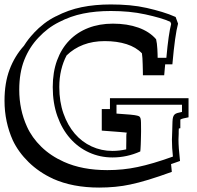

<svg xmlns="http://www.w3.org/2000/svg" viewBox="-29 -744 882 859"><path d="M610.4 -407.2Q610.4 -414.6 610.1 -428Q609.9 -441.4 609.4 -456.1Q608.9 -470.7 608.2 -484.1Q607.4 -497.6 606 -505.4Q580.1 -532.7 537.4 -546.4Q494.6 -560.1 439.5 -560.1Q386.7 -560.1 343.8 -543.7Q300.8 -527.3 269 -496.1Q253.4 -466.8 244.9 -431.4Q236.3 -396 236.3 -354.5Q236.3 -289.1 254.9 -236.3Q273.4 -183.6 305.4 -146.2Q337.4 -108.9 380.9 -88.9Q424.3 -68.8 474.1 -68.8Q503.9 -68.8 535.6 -75.7Q535.6 -89.8 535.9 -101.1Q536.1 -112.3 536.1 -113.8Q536.1 -126.5 536.1 -133.8Q536.1 -141.1 536.6 -144.8Q537.1 -148.4 538.1 -149.4Q539.1 -150.4 541 -149.9Q535.2 -151.4 506.1 -153.6Q477.1 -155.8 426.3 -159.7V-255.9H462.9V-304.7H814.5V-219.2Q799.3 -216.3 790.8 -214.1Q782.2 -211.9 777.8 -209V-170.4Q775.4 -169.9 773.9 -169.7Q772.5 -169.4 771 -168.9Q770.5 -162.6 770.5 -156.5Q770.5 -150.4 770.5 -145Q770 -135.3 769.8 -128.2Q769.5 -121.1 769.5 -119.6Q769.5 -102.1 771.2 -78.4Q772.9 -54.7 776.4 -23.9Q765.6 -20 755.9 -16.6Q746.1 -13.2 736.3 -9.8Q737.3 -1.5 738 6.8Q738.8 15.1 739.7 24.9Q680.7 46.4 634.8 60.3Q588.9 74.2 555.2 81.1H555.7Q522 88.4 486.6 91.8Q451.2 95.2 414.6 95.2Q295.9 95.2 208 55.7H208.5Q177.2 41.5 149.7 22.7Q122.1 3.9 99.1 -18.6Q76.2 -41 58.3 -65.7Q40.5 -90.3 28.3 -116.2Q10.3 -156.2 0.7 -200.9Q-8.8 -245.6 -8.8 -293.5Q-8.8 -373 13.9 -433.1Q36.6 -493.2 78.1 -539.1Q87.9 -554.7 98.6 -568.6Q109.4 -582.5 122.1 -595.7H121.6Q144 -619.6 168.5 -638.4Q192.9 -657.2 221.7 -671.4L221.2 -670.9Q276.4 -699.7 336.2 -711.9Q396 -724.1 466.8 -724.1Q510.3 -724.1 550.5 -720.5Q590.8 -716.8 627.4 -708.5Q664.1 -700.2 696.3 -690.4Q728.5 -680.7 756.8 -668L767.6 -638.2Q753.9 -588.4 742.2 -456.1H710Q709 -444.8 707.8 -432.4Q706.5 -419.9 705.6 -407.2ZM715.3 -485.4Q720.2 -540 725.6 -577.6Q731 -615.2 736.8 -637.2L732.9 -646.5Q712.4 -655.8 684.6 -663.8Q656.7 -671.9 621.1 -679.7Q585.4 -687.5 546.9 -691.2Q508.3 -694.8 466.8 -694.8Q399.4 -694.8 343 -683.3Q286.6 -671.9 234.9 -645Q208.5 -631.8 186 -614.7Q163.6 -597.7 143.1 -575.7Q102.5 -533.2 79.8 -476.1Q57.1 -418.9 57.1 -342.3Q57.1 -253.4 91.8 -177.2Q113.8 -128.4 155.8 -87.4Q197.8 -46.4 256.8 -20Q338.9 17.1 451.2 17.1Q522 17.1 585.9 3.4Q653.8 -10.7 744.6 -43.5Q740.2 -82.5 740.2 -119.6Q740.2 -121.6 740.7 -132.6Q741.2 -143.6 741.5 -157Q741.7 -170.4 742.2 -182.9Q742.7 -195.3 742.7 -200.2Q743.2 -212.9 745.4 -220.2Q747.6 -227.5 752.2 -231.9Q756.8 -236.3 764.9 -238.5Q772.9 -240.7 785.2 -243.2V-275.4H638.2H492.2V-235.8Q530.3 -233.4 553.5 -231.2Q576.7 -229 585 -226.6Q591.3 -225.1 594.7 -222.7Q598.1 -220.2 599.9 -213.6Q601.6 -207 601.8 -195.1Q602.1 -183.1 602.1 -162.6Q602.1 -161.6 602.1 -155Q602.1 -148.4 601.8 -138.7Q601.6 -128.9 601.3 -117.4Q601.1 -106 600.6 -95.7Q600.1 -85.4 599.6 -77.4Q599.1 -69.3 598.6 -66.4Q539.1 -39.6 474.1 -39.6Q418.5 -39.6 369.6 -61.8Q320.8 -84 284.7 -125Q248.5 -166 227.8 -224.1Q207 -282.2 207 -354.5Q207 -421.4 226.3 -473.9Q245.6 -526.4 281 -563Q316.4 -599.6 366 -618.9Q415.5 -638.2 476.1 -638.2Q540 -638.2 590.1 -620.4Q640.1 -602.5 669.4 -568.4Q671.4 -560.5 672.9 -548.6Q674.3 -536.6 675 -524.4Q675.8 -512.2 676 -501.5Q676.3 -490.7 676.3 -485.4Z"/></svg>

Font: XB Kayhan Sayeh
Style: Regular
Weight: 700
Designer: Behnam
Foundry: Irmug
Version: Version 7.300 2009